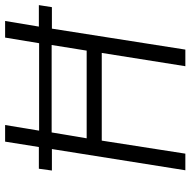

<svg xmlns="http://www.w3.org/2000/svg" viewBox="-17 -728 745 751"><g transform="rotate(-90 355.5 -352.5)"><path d="M65 0 148 -522H64L71 -573H156L177 -705H242L220 -572H562L584 -705H649L627 -573H711L703 -522H619L537 0H472L524 -327H181L130 0ZM190 -386H533L555 -523H213Z"/></g></svg>

Font: Nunito Sans 7pt Condensed Light
Style: Italic
Weight: 300
Width: 3
Italic angle: -9°
Designer: Vernon Adams
Foundry: Vernon Adams
Version: Version 3.101;gftools[0.9.27]